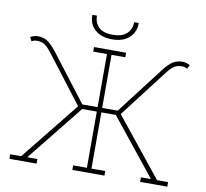

<svg xmlns="http://www.w3.org/2000/svg" viewBox="-93 -992 1172 1094"><g transform="rotate(10 493.0 -445.0)"><path d="M30.8 0V-26.4H94.2L364.3 -362.8L160.6 -628.9Q130.9 -667.5 112.5 -678.7Q94.2 -689.9 68.8 -689.9Q59.6 -689.9 52 -687.5Q44.4 -685.1 38.6 -681.2L26.9 -703.6Q35.6 -709.5 47.1 -712.9Q58.6 -716.3 68.8 -716.3Q88.4 -716.3 105.2 -710.7Q122.1 -705.1 139.9 -689.9Q157.7 -674.8 180.2 -646L386.2 -377.4H474.6V-684.6H395V-710.9H580.6V-684.6H501V-377.4H590.8L796.9 -646Q830.1 -689.5 854.2 -702.9Q878.4 -716.3 908.2 -716.3Q918 -716.3 929.4 -712.9Q940.9 -709.5 950.2 -703.6L938.5 -681.2Q932.1 -685.1 924.6 -687.5Q917 -689.9 908.2 -689.9Q882.3 -689.9 864 -678.7Q845.7 -667.5 816.4 -628.9L611.3 -361.3L880.4 -26.4H944.3V0H787.1V-26.4H841.8L843.3 -28.8L584.5 -351.6H501V-26.4H580.6V0H395V-26.4H474.6V-351.6H390.1L131.3 -28.8L132.8 -26.4H188V0ZM488.3 -772Q425.3 -772 389.4 -804.2Q353.5 -836.4 354 -887.2L355 -890.1H380.4Q380.4 -849.1 406.2 -823.7Q432.1 -798.3 488.3 -798.3Q542 -798.3 568.8 -824.2Q595.7 -850.1 595.7 -890.1H621.1L622.1 -887.2Q622.1 -836.4 586.4 -804.2Q550.8 -772 488.3 -772Z"/></g></svg>

Font: Roboto Slab LO Thin
Style: Regular
Weight: 250
Designer: Google
Version: Version 2.00;September 28, 2018;FontCreator 11.5.0.2427 64-b